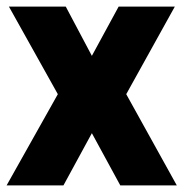

<svg xmlns="http://www.w3.org/2000/svg" viewBox="-21 -561 555 581"><path d="M508 -541 361 -276 514 0H343L257 -158L171 0H-1L154 -276L6 -541H178L257 -392L338 -541Z"/></svg>

Font: Freesentation 9 Black
Style: Regular
Weight: 900
Designer: glyphs from Roboto by Christian Robertson / Hangul glyphs from Noto Sans CJK(Source Han Sans) by Jang Soo-young and Kang
Foundry: PT&
Version: Version 2.001